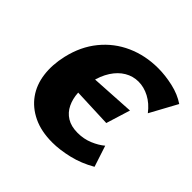

<svg xmlns="http://www.w3.org/2000/svg" viewBox="-170 -850 1042 1042"><g transform="rotate(45 350.5 -329.0)"><path d="M361 17Q276 17 214.5 -12.5Q153 -42 116.5 -93Q80 -144 71 -212.5Q62 -281 80 -359Q103 -459 161 -530Q219 -601 302 -638Q385 -675 483 -675Q538 -675 597.5 -661.5Q657 -648 701 -618L616 -462Q583 -505 542 -526.5Q501 -548 459 -548Q417 -548 380.5 -526.5Q344 -505 317.5 -464Q291 -423 278 -365Q267 -317 269.5 -273Q272 -229 289 -193.5Q306 -158 339 -137.5Q372 -117 422 -117Q469 -117 509.5 -134Q550 -151 577 -174L617 -52Q553 -15 485.5 1Q418 17 361 17ZM494 -265 198 -277 233 -386 537 -404Z"/></g></svg>

Font: Ysabeau Office Black
Style: Italic
Weight: 900
Italic angle: -12°
Designer: Christian Thalmann (Catharsis Fonts)
Version: Version 2.001;gftools[0.9.30]; featfreeze: tnum,lnum,ss02